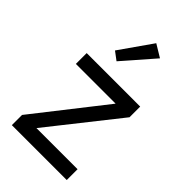

<svg xmlns="http://www.w3.org/2000/svg" viewBox="-224 -805 878 878"><g transform="rotate(45 214.5 -366.0)"><path d="M239 -732 129 -575 169 -545 300 -695ZM46 -475V-405H303L37 -66V0H392V-70H126L392 -406V-475Z"/></g></svg>

Font: Mint Spirit
Style: Regular
Weight: 400
Designer: HARENDAL Hirwen
Foundry: Arkandis Digital Foundry.
Version: Version 1.004;FFEdit